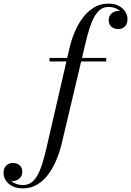

<svg xmlns="http://www.w3.org/2000/svg" viewBox="-212 -780 724 1060"><path d="M-86.5 260Q-121 260 -144.8 247.2Q-168.5 234.5 -180.5 215Q-192.5 195.5 -192.5 175Q-192.5 148 -177.2 133.8Q-162 119.5 -140.5 119.5Q-120 119.5 -104.5 131.8Q-89 144 -89 169Q-89 185.5 -97 196.8Q-105 208 -116.8 213.8Q-128.5 219.5 -141 219.5Q-153 219.5 -164.8 214.2Q-176.5 209 -184 199Q-191.5 189 -191.5 175H-172Q-172 187.5 -162.8 203Q-153.5 218.5 -134 230Q-114.5 241.5 -84.5 241.5Q-58 241.5 -38.5 227.2Q-19 213 -4.5 186.5Q10 160 21.5 123.2Q33 86.5 43.5 41.5L171 -511.5Q181.5 -558 200 -602.2Q218.5 -646.5 245.2 -682Q272 -717.5 307 -738.8Q342 -760 386 -760Q421 -760 444.5 -747.2Q468 -734.5 480 -715Q492 -695.5 492 -675Q492 -649 477.8 -634.2Q463.5 -619.5 440.5 -619.5Q419.5 -619.5 403.8 -631.8Q388 -644 388 -669Q388 -684.5 395.5 -695.8Q403 -707 415 -713.2Q427 -719.5 440.5 -719.5Q448 -719.5 456.8 -716.8Q465.5 -714 473.2 -708.2Q481 -702.5 486 -694.2Q491 -686 491 -675H472Q472 -688 462.8 -703.5Q453.5 -719 434.5 -730.2Q415.5 -741.5 386 -741.5Q360.5 -741.5 341.5 -727Q322.5 -712.5 308 -685.8Q293.5 -659 281.8 -622Q270 -585 259.5 -540L129 11.5Q118 57.5 99.8 101.8Q81.5 146 55.2 181.8Q29 217.5 -6.2 238.8Q-41.5 260 -86.5 260ZM61.5 -440.5V-460H374.5V-440.5Z"/></svg>

Font: Bodoni Moda
Style: Italic
Weight: 400
Italic angle: -13°
Designer: Owen Earl
Foundry: indestructible type
Version: Version 2.005